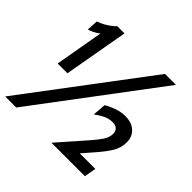

<svg xmlns="http://www.w3.org/2000/svg" viewBox="-204 -871 1042 1042"><g transform="rotate(45 316.5 -350.0)"><path d="M-30 0 497 -700H581L55 0ZM325 0 464 -158Q492 -190 510 -216.5Q528 -243 528 -271Q528 -290 516.5 -302Q505 -314 482 -314Q453 -314 427 -301Q401 -288 379 -271L385 -348Q407 -362 440 -374Q473 -386 507 -386Q557 -386 585 -359.5Q613 -333 613 -291Q613 -246 589 -208.5Q565 -171 526 -127L425 -11L426 -68H594L582 0ZM45 -328 94 -607Q77 -594 60.5 -586Q44 -578 30 -574L34 -640Q60 -648 87 -665Q114 -682 131 -700H186L120 -328Z"/></g></svg>

Font: Cabin VF Beta
Style: Italic
Weight: 400
Italic angle: -7°
Designer: Pablo Impallari
Foundry: Pablo Impallari. http://www.impallari.com Igino Marini. http://www.ikern.com
Version: Version 2.300